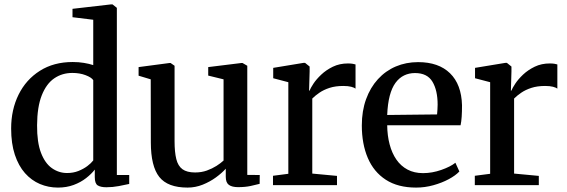

<svg xmlns="http://www.w3.org/2000/svg" viewBox="-20 -839 2568 870"><path d="M242.5 11Q199.5 11 161 -5.2Q122.5 -21.5 93.2 -54.5Q64 -87.5 47.2 -138Q30.5 -188.5 30.5 -256.5Q30.5 -342 64.2 -410.2Q98 -478.5 160.8 -518.2Q223.5 -558 309.5 -558Q336.5 -558 360.5 -554Q384.5 -550 402.5 -544V-749.5L308.5 -761V-799L482 -819H490L509.5 -803.5V-46H565.5V-5.5Q546 -1 518.2 4.2Q490.5 9.5 462 9.5Q436.5 9.5 423 1.2Q409.5 -7 409.5 -36.5V-70.5Q394.5 -51 370.2 -32Q346 -13 313.8 -1Q281.5 11 242.5 11ZM284 -55Q312 -55 335.2 -64.2Q358.5 -73.5 375.8 -86.5Q393 -99.5 402.5 -112V-476Q394 -488.5 367.5 -498.5Q341 -508.5 308 -508.5Q261.5 -508.5 225.8 -484Q190 -459.5 169.2 -407Q148.5 -354.5 148 -271.5Q147.5 -194 165.8 -146.5Q184 -99 215.2 -77Q246.5 -55 284 -55Z M1059 9Q1031.5 9 1017.2 -1.2Q1003 -11.5 1003 -38V-74.5Q985.5 -55 958.5 -35.2Q931.5 -15.5 898.5 -2.2Q865.5 11 830 11Q740 11 701.8 -37.2Q663.5 -85.5 663.5 -194L663 -479.5L608 -496V-535L748 -553.5H753L771 -541V-199.5Q771 -150 778.8 -118.5Q786.5 -87 806.8 -72.2Q827 -57.5 864 -57.5Q893 -57.5 917.2 -66.2Q941.5 -75 960.8 -87.2Q980 -99.5 993 -111.5V-479.5L923.5 -496.5V-535L1073.5 -553.5H1079L1100.5 -541V-46.5L1157 -46L1156.5 -6Q1139.5 -1.5 1115.2 3.8Q1091 9 1059 9Z M1217 0V-42.5L1286.5 -51.5V-466.5L1218 -484.5V-531.5L1354.5 -554H1362.5L1383 -537.5V-515L1380.5 -427.5L1383 -429Q1387 -439.5 1400.2 -459.8Q1413.5 -480 1435.8 -501Q1458 -522 1488.5 -536.8Q1519 -551.5 1556.5 -551.5Q1570 -551.5 1578 -550Q1586 -548.5 1591 -547V-437.5Q1585.5 -442 1571.5 -445.8Q1557.5 -449.5 1535.5 -449.5Q1500 -449.5 1473.2 -440.8Q1446.5 -432 1427.5 -419Q1408.5 -406 1395 -392.5V-52.5L1507 -42V0Z M1865.5 11Q1783 11 1728.2 -24.5Q1673.5 -60 1646.5 -123.5Q1619.5 -187 1619.5 -270.5Q1619.5 -336.5 1638.8 -389.5Q1658 -442.5 1692.5 -480.2Q1727 -518 1773.5 -537.8Q1820 -557.5 1874.5 -557.5Q1967.5 -557.5 2019.2 -507Q2071 -456.5 2073.5 -362Q2073.5 -331.5 2072 -309.8Q2070.5 -288 2067 -271.5H1734.5Q1735 -224.5 1745.5 -184.8Q1756 -145 1776.2 -115.8Q1796.5 -86.5 1826.8 -70.5Q1857 -54.5 1897 -54.5Q1938 -54.5 1979.5 -69Q2021 -83.5 2043.5 -101.5L2061.5 -62Q2044 -43.5 2013.2 -27Q1982.5 -10.5 1944 0.2Q1905.5 11 1865.5 11ZM1734.5 -318 1960.5 -320.5Q1961.5 -330.5 1962.2 -342.8Q1963 -355 1963 -365Q1963 -429.5 1939.5 -468.8Q1916 -508 1860.5 -508Q1833.5 -508 1811.2 -497.2Q1789 -486.5 1772.2 -463.8Q1755.5 -441 1746 -404.8Q1736.5 -368.5 1734.5 -318Z M2131.5 0V-42.5L2201 -51.5V-466.5L2132.5 -484.5V-531.5L2269 -554H2277L2297.5 -537.5V-515L2295 -427.5L2297.5 -429Q2301.5 -439.5 2314.8 -459.8Q2328 -480 2350.2 -501Q2372.5 -522 2403 -536.8Q2433.5 -551.5 2471 -551.5Q2484.5 -551.5 2492.5 -550Q2500.5 -548.5 2505.5 -547V-437.5Q2500 -442 2486 -445.8Q2472 -449.5 2450 -449.5Q2414.5 -449.5 2387.8 -440.8Q2361 -432 2342 -419Q2323 -406 2309.5 -392.5V-52.5L2421.5 -42V0Z"/></svg>

Font: Merriweather 48pt Medium
Style: Regular
Weight: 500
Version: Version 2.100